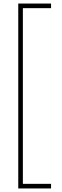

<svg xmlns="http://www.w3.org/2000/svg" viewBox="-20 -870 348 1083"><path d="M83 193V-850H268V-824H109V167H268V193Z"/></svg>

Font: Noto Sans Tamil UI ExtraCondensed Thin
Style: Regular
Weight: 100
Width: 2
Designer: Jelle Bosma - Monotype Design Team
Foundry: Monotype Imaging Inc.
Version: Version 2.004; ttfautohint (v1.8.4.7-5d5b)